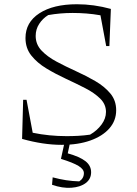

<svg xmlns="http://www.w3.org/2000/svg" viewBox="-20 -673 645 904"><path d="M271 9Q227 9 180.5 2Q134 -5 84 -19L89 -203H105L134 -48Q211 -32 294 -32Q321 -32 348.5 -33.5Q376 -35 404 -39Q437 -58 458 -86.5Q479 -115 479 -146Q479 -182 451.5 -209Q424 -236 381 -258Q338 -280 289.5 -302.5Q241 -325 198 -351Q155 -377 127.5 -411.5Q100 -446 100 -494Q100 -568 165.5 -610.5Q231 -653 342 -653Q422 -653 502 -631L495 -456H480L453 -601Q419 -607 386.5 -609.5Q354 -612 322 -612Q263 -612 207 -602Q181 -586 164.5 -560.5Q148 -535 148 -504Q148 -464 175.5 -435Q203 -406 246 -383Q289 -360 337.5 -338Q386 -316 429 -291Q472 -266 499.5 -233Q527 -200 527 -154Q527 -105 495 -68.5Q463 -32 405.5 -11.5Q348 9 271 9ZM286 -12H312L299 49Q356 65 382.5 86Q409 107 409 138Q409 170 383.5 189Q358 208 316 211Q274 214 225 197L228 162Q262 171 291.5 175.5Q321 180 353 181Q375 167 375 142Q375 124 350 108.5Q325 93 267 75Z"/></svg>

Font: Piazzolla SC ExtraLight
Style: Regular
Weight: 200
Designer: Juan Pablo del Peral
Foundry: Huerta Tipografica
Version: Version 1.330